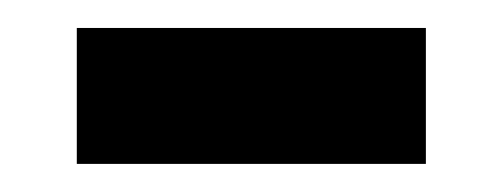

<svg xmlns="http://www.w3.org/2000/svg" viewBox="-20 -337 362 138"><path d="M286.1 -219.2V-316.9H35.2V-219.2Z"/></svg>

Font: Samim Medium
Style: Regular
Weight: 500
Foundry: DejaVu fonts team - Redesigned by Saber Rastikerdar
Version: Version 4.0.5